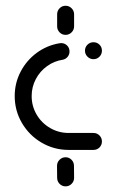

<svg xmlns="http://www.w3.org/2000/svg" viewBox="-20 -593 394 667"><path d="M31.1 -259.3Q31.1 -304.4 51.5 -343.7Q71.9 -383 107.2 -409.1Q142.6 -435.2 185.9 -442.6Q188.1 -443.3 192.6 -443.3Q204.4 -443.3 213 -435Q221.5 -426.7 221.5 -414.1Q221.5 -403.7 215 -395.7Q208.5 -387.8 198.5 -385.6Q168.1 -381.1 143.3 -363.1Q118.5 -345.2 104.3 -318Q90 -290.7 90 -259.3Q90 -224.4 107.2 -195Q124.4 -165.6 154.1 -148.3Q183.7 -131.1 218.5 -131.1H304.8Q317 -131.1 325.6 -122.4Q334.1 -113.7 334.1 -101.5Q334.1 -89.3 325.6 -80.7Q317 -72.2 304.8 -72.2H218.5Q167.8 -72.2 124.6 -97.4Q81.5 -122.6 56.3 -165.6Q31.1 -208.5 31.1 -259.3ZM207.8 54.4Q195.6 54.4 187 45.7Q178.5 37 178.5 24.8L178.1 -17Q178.1 -29.3 186.9 -38Q195.6 -46.7 207.8 -46.7Q220 -46.7 228.5 -38Q237 -29.3 237 -17L237.4 24.8Q237.4 37 228.7 45.7Q220 54.4 207.8 54.4ZM207.8 -471.9Q195.6 -471.9 187 -480.6Q178.5 -489.3 178.5 -501.5V-543.3Q178.5 -555.6 187 -564.3Q195.6 -573 207.8 -573Q220 -573 228.7 -564.3Q237.4 -555.6 237.4 -543.3V-501.5Q237.4 -489.3 228.7 -480.6Q220 -471.9 207.8 -471.9ZM275.2 -417Q275.2 -429.3 283.9 -437.8Q292.6 -446.3 304.8 -446.3Q317 -446.3 325.6 -437.8Q334.1 -429.3 334.1 -417Q334.1 -404.8 325.6 -396.1Q317 -387.4 304.8 -387.4Q292.6 -387.4 283.9 -396.1Q275.2 -404.8 275.2 -417Z"/></svg>

Font: 26F Galaxy Sans Medium
Style: Regular
Weight: 500
Designer: C₂₉H₂₅N₃O₅
Version: Version 1.100